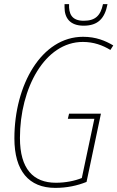

<svg xmlns="http://www.w3.org/2000/svg" viewBox="-20 -904 571 934"><path d="M387 -779C457 -779 490 -815 503 -884H481C469 -827 443 -803 387 -803C328 -803 314 -838 316 -884H294C294 -880 294 -875 294 -868C294 -817 320 -779 387 -779ZM249 10C306 10 356 -1 401 -19L471 -351H316L310 -326H439L378 -38C343 -24 299 -15 252 -15C142 -15 77 -82 77 -233C77 -475 198 -700 383 -700C436 -700 479 -684 517 -661L531 -683C492 -706 447 -725 384 -725C182 -725 50 -491 50 -231C50 -73 120 10 249 10Z"/></svg>

Font: Noto Sans Condensed Thin
Style: Italic
Weight: 100
Width: 3
Italic angle: -12°
Designer: Monotype Design Team
Foundry: Monotype Imaging Inc.
Version: Version 2.013